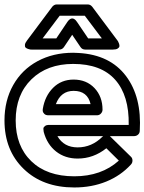

<svg xmlns="http://www.w3.org/2000/svg" viewBox="-22 -805 644 856"><path d="M-2 -268.1Q-2 -356.9 36.9 -425.8Q75.7 -494.6 145.3 -532.2Q214.8 -569.8 304.2 -569.8Q308.6 -569.8 316.9 -569.3Q325.2 -568.8 329.1 -568.8Q468.3 -560.5 539.3 -466.6Q610.4 -372.6 601.1 -221.2Q600.6 -210.9 593.3 -204.6Q585.9 -198.2 576.2 -198.2H467.8L470.2 -195.8L561 -106.9Q568.4 -100.6 568.6 -89.8Q568.8 -79.1 562 -71.8Q516.6 -22 451.9 4.4Q387.2 30.8 309.1 30.8Q168.9 30.8 83.5 -52Q-2 -134.8 -2 -268.1ZM47.9 -268.1Q47.9 -153.8 117.4 -86.4Q187 -19 309.1 -19Q430.2 -19 507.8 -88.9L452.1 -144Q394.5 -98.1 324.2 -98.1Q268.1 -98.1 228 -129.6Q188 -161.1 172.9 -216.8Q171.9 -224.6 171.4 -230.2Q170.9 -235.8 174.6 -239.3Q178.2 -242.7 180.4 -244.4Q182.6 -246.1 187.3 -247.1Q191.9 -248 193.4 -248Q194.8 -248 196.8 -248H551.8Q554.2 -378.9 491.5 -449.5Q428.7 -520 304.2 -520Q188.5 -520 118.2 -451.4Q47.9 -382.8 47.9 -268.1ZM98.1 -624 210.9 -774.9Q219.7 -785.2 231 -785.2H369.1Q380.9 -785.2 389.2 -774.9L502 -624Q502.9 -622.6 504.6 -619.9Q506.3 -617.2 508.8 -610.1Q511.2 -603 510.3 -597.9Q509.3 -592.8 502.4 -588.4Q495.6 -584 481.9 -584H357.9Q344.2 -584 336.9 -595.2L299.8 -649.9L263.2 -595.2Q255.4 -584 242.2 -584H118.2Q116.2 -584 113 -584.2Q109.9 -584.5 102.8 -586.9Q95.7 -589.4 92 -593Q88.4 -596.7 89.1 -605Q89.8 -613.3 98.1 -624ZM168 -633.8H229L278.8 -708Q285.2 -717.3 292 -720.7Q298.8 -724.1 303.7 -722.4Q308.6 -720.7 312.5 -717.5Q316.4 -714.4 318.4 -710.9L320.8 -708L371.1 -633.8H432.1L356 -734.9H244.1ZM168.9 -319.8Q178.2 -377 214.8 -413.6Q251.5 -450.2 306.2 -450.2Q363.3 -450.2 399.2 -412.4Q435.1 -374.5 435.1 -315.9Q435.1 -306.6 428 -298.8Q420.9 -291 410.2 -291H193.8Q181.6 -291 175.5 -297.4Q169.4 -303.7 168.7 -309.1Q168 -314.5 168.9 -319.8ZM227.1 -340.8H381.8Q368.2 -399.9 306.2 -399.9Q249.5 -399.9 227.1 -340.8ZM233.9 -198.2Q262.7 -147.9 324.2 -147.9Q387.2 -147.9 435.1 -195.8Q435.5 -196.3 436.5 -197Q437.5 -197.8 438 -198.2Z"/></svg>

Font: Trueno Bold Outline
Style: Regular
Weight: 700
Width: 6
Designer: Julieta Ulanovsky
Foundry: Julieta Ulanovsky
Version: Version 3.001b | FøM Fix